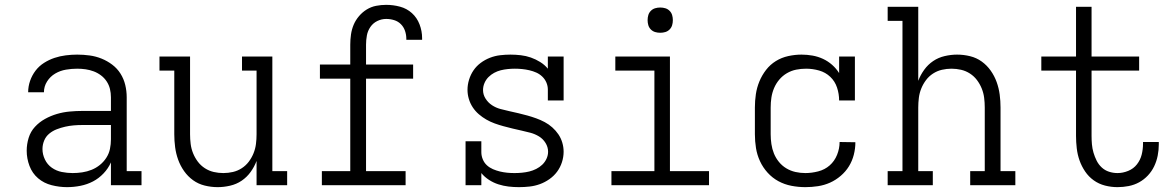

<svg xmlns="http://www.w3.org/2000/svg" viewBox="-20 -763 4840 791"><path d="M256 8Q225 8 193 0Q161 -8 137 -28.5Q113 -49 101.5 -79.5Q90 -110 90 -142Q90 -169 98 -195Q106 -221 124 -240.5Q142 -260 165.5 -273Q189 -286 214.5 -293.5Q240 -301 267 -303.5Q294 -306 320 -306H437V-362Q437 -380 433 -396.5Q429 -413 419.5 -427.5Q410 -442 396 -452.5Q382 -463 366 -469Q350 -475 333 -477.5Q316 -480 298 -480Q275 -480 251.5 -476Q228 -472 207.5 -460Q187 -448 174 -427.5Q161 -407 161 -383H96Q96 -407 104 -430Q112 -453 126.5 -472Q141 -491 161.5 -504Q182 -517 204.5 -524.5Q227 -532 251 -535Q275 -538 298 -538Q324 -538 349.5 -534.5Q375 -531 398.5 -521.5Q422 -512 442.5 -496.5Q463 -481 476.5 -459.5Q490 -438 496 -413Q502 -388 502 -362V-58H563V0H437V-94Q426 -69 406.5 -48.5Q387 -28 363 -15.5Q339 -3 311.5 2.5Q284 8 256 8ZM279 -50Q299 -50 319 -53Q339 -56 357.5 -63.5Q376 -71 391.5 -83.5Q407 -96 418 -113Q429 -130 433 -149.5Q437 -169 437 -189V-248H320Q302 -248 284 -246.5Q266 -245 248.5 -241Q231 -237 214 -230.5Q197 -224 183 -212.5Q169 -201 162 -184Q155 -167 155 -149Q155 -127 165 -106Q175 -85 193.5 -72Q212 -59 234.5 -54.5Q257 -50 279 -50Z M877 8Q850 8 823.5 1.5Q797 -5 775.5 -20.5Q754 -36 738.5 -58Q723 -80 714 -105Q705 -130 701.5 -156.5Q698 -183 698 -210V-472H637V-530H763V-210Q763 -190 765.5 -170Q768 -150 775.5 -131.5Q783 -113 795 -97Q807 -81 824 -70Q841 -59 860.5 -54.5Q880 -50 900 -50Q920 -50 939.5 -54.5Q959 -59 976 -70Q993 -81 1005 -97Q1017 -113 1024.5 -131.5Q1032 -150 1034.5 -170Q1037 -190 1037 -210V-472H977V-530H1102V-58H1163V0H1037V-100Q1028 -76 1012.5 -54.5Q997 -33 975.5 -18.5Q954 -4 928 2Q902 8 877 8Z M1306 0V-58H1423V-439H1298V-497H1423V-579Q1423 -600 1426 -621Q1429 -642 1437 -661Q1445 -680 1459 -696.5Q1473 -713 1491 -724Q1509 -735 1529.5 -739Q1550 -743 1571 -743Q1600 -743 1628 -735.5Q1656 -728 1677 -709Q1698 -690 1708.5 -662.5Q1719 -635 1719 -606Q1719 -604 1719 -602.5Q1719 -601 1719 -599H1654Q1654 -600 1654 -601Q1654 -602 1654 -603Q1654 -620 1648.5 -636Q1643 -652 1631.5 -663.5Q1620 -675 1604 -680Q1588 -685 1571 -685Q1552 -685 1534.5 -676.5Q1517 -668 1506 -652Q1495 -636 1491.5 -617Q1488 -598 1488 -579V-497H1682V-439H1488V-58H1651V0Z M2118 8Q2096 8 2075 5.5Q2054 3 2033.5 -3.5Q2013 -10 1994.5 -22Q1976 -34 1963 -50V0H1898V-181H1963V-136Q1963 -121 1969 -106.5Q1975 -92 1986 -82Q1997 -72 2011 -66Q2025 -60 2039.5 -56.5Q2054 -53 2069 -51.5Q2084 -50 2099 -50Q2099 -50 2099.5 -50Q2100 -50 2100 -50Q2115 -50 2130.5 -51.5Q2146 -53 2160.5 -56.5Q2175 -60 2189 -67Q2203 -74 2214 -84.5Q2225 -95 2231.5 -109Q2238 -123 2238 -138Q2238 -157 2227.5 -174Q2217 -191 2200.5 -201Q2184 -211 2165.5 -216Q2147 -221 2128.5 -225Q2110 -229 2091.5 -233.5Q2073 -238 2054.5 -243Q2036 -248 2018 -254.5Q2000 -261 1983.5 -270.5Q1967 -280 1952.5 -292.5Q1938 -305 1927.5 -321Q1917 -337 1911.5 -355.5Q1906 -374 1906 -393Q1906 -414 1912.5 -435Q1919 -456 1931 -473.5Q1943 -491 1960.5 -504Q1978 -517 1998.5 -525Q2019 -533 2040.5 -535.5Q2062 -538 2083 -538Q2104 -538 2125.5 -535.5Q2147 -533 2167 -526Q2187 -519 2205.5 -507.5Q2224 -496 2237 -480V-530H2302V-349H2237V-394Q2237 -409 2231 -423Q2225 -437 2214 -447.5Q2203 -458 2189.5 -464Q2176 -470 2161 -473.5Q2146 -477 2131 -478.5Q2116 -480 2101 -480Q2087 -480 2072 -478.5Q2057 -477 2043 -473.5Q2029 -470 2016 -463Q2003 -456 1992.5 -445.5Q1982 -435 1976 -421Q1970 -407 1970 -392Q1970 -373 1980.5 -356.5Q1991 -340 2007 -329.5Q2023 -319 2041.5 -314Q2060 -309 2078.5 -305Q2097 -301 2116 -296.5Q2135 -292 2153 -287Q2171 -282 2189 -275.5Q2207 -269 2224 -260Q2241 -251 2255.5 -238Q2270 -225 2280.5 -209.5Q2291 -194 2296.5 -175.5Q2302 -157 2302 -138Q2302 -116 2295 -94.5Q2288 -73 2275 -55.5Q2262 -38 2243.5 -25Q2225 -12 2204.5 -4.5Q2184 3 2162 5.5Q2140 8 2118 8Z M2499 0V-58H2676V-472H2515V-530H2740V-58H2901V0ZM2700 -628Q2689 -628 2679 -631Q2669 -634 2661.5 -641.5Q2654 -649 2651 -659Q2648 -669 2648 -680Q2648 -691 2651 -701Q2654 -711 2661.5 -718.5Q2669 -726 2679 -729Q2689 -732 2700 -732Q2711 -732 2721 -729Q2731 -726 2738.5 -718.5Q2746 -711 2749 -701Q2752 -691 2752 -680Q2752 -669 2749 -659Q2746 -649 2738.5 -641.5Q2731 -634 2721 -631Q2711 -628 2700 -628Z M3298 8Q3269 8 3240.5 2.5Q3212 -3 3187 -16.5Q3162 -30 3142.5 -51.5Q3123 -73 3111 -99Q3099 -125 3094.5 -153Q3090 -181 3090 -210V-320Q3090 -348 3094 -375Q3098 -402 3108.5 -427.5Q3119 -453 3136 -475Q3153 -497 3176.5 -511.5Q3200 -526 3227.5 -532Q3255 -538 3282 -538Q3305 -538 3327.5 -534Q3350 -530 3370.5 -520.5Q3391 -511 3408 -496Q3425 -481 3437 -462V-530H3502V-349H3437Q3437 -376 3428.5 -402Q3420 -428 3400.5 -446.5Q3381 -465 3354.5 -472.5Q3328 -480 3301 -480Q3280 -480 3260 -476Q3240 -472 3222 -461.5Q3204 -451 3190.5 -435Q3177 -419 3169 -400Q3161 -381 3158 -361Q3155 -341 3155 -320V-210Q3155 -190 3158 -169.5Q3161 -149 3168.5 -130.5Q3176 -112 3189 -96Q3202 -80 3219.5 -69.5Q3237 -59 3257 -54.5Q3277 -50 3298 -50Q3324 -50 3351 -57Q3378 -64 3398 -81.5Q3418 -99 3428.5 -125Q3439 -151 3439 -178L3504 -177Q3504 -151 3497.5 -125.5Q3491 -100 3477.5 -78Q3464 -56 3443.5 -38.5Q3423 -21 3399.5 -10.5Q3376 0 3350 4Q3324 8 3298 8Z M3637 0V-58H3698V-677H3637V-735H3763V-430Q3772 -454 3787.5 -475.5Q3803 -497 3824.5 -511.5Q3846 -526 3872 -532Q3898 -538 3923 -538Q3950 -538 3976.5 -531.5Q4003 -525 4024.5 -509.5Q4046 -494 4061.5 -472Q4077 -450 4086 -425Q4095 -400 4098.5 -373.5Q4102 -347 4102 -320V-58H4163V0H3977V-58H4037V-320Q4037 -340 4034.5 -360Q4032 -380 4024.5 -398.5Q4017 -417 4005 -433Q3993 -449 3976 -460Q3959 -471 3939.5 -475.5Q3920 -480 3900 -480Q3880 -480 3860.5 -475.5Q3841 -471 3824 -460Q3807 -449 3795 -433Q3783 -417 3775.5 -398.5Q3768 -380 3765.5 -360Q3763 -340 3763 -320V-58H3823V0Z M4584 8Q4558 8 4532.5 1.5Q4507 -5 4486 -20Q4465 -35 4450.5 -56.5Q4436 -78 4427.5 -102Q4419 -126 4416 -152Q4413 -178 4413 -203V-472H4270V-530H4413V-735H4477V-530H4673V-472H4477V-203Q4477 -186 4478.5 -168.5Q4480 -151 4485 -134Q4490 -117 4498 -101Q4506 -85 4519 -73Q4532 -61 4549 -55.5Q4566 -50 4584 -50Q4606 -50 4628 -59Q4650 -68 4664 -86Q4678 -104 4683.5 -126Q4689 -148 4689 -171Q4689 -173 4689 -174.5Q4689 -176 4689 -178H4754Q4754 -176 4754 -173.5Q4754 -171 4754 -168Q4754 -145 4749.5 -122Q4745 -99 4735 -78Q4725 -57 4709 -40Q4693 -23 4673 -12Q4653 -1 4630 3.5Q4607 8 4584 8Z"/></svg>

Font: Iosevka Slab Light Extended
Style: Regular
Weight: 300
Width: 7
Monospace: yes
Designer: Belleve Invis
Foundry: Belleve Invis
Version: Version 11.1.0; ttfautohint (v1.8.3)